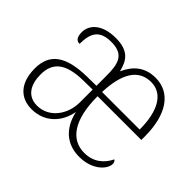

<svg xmlns="http://www.w3.org/2000/svg" viewBox="-117 -749 965 965"><g transform="rotate(45 366.0 -266.5)"><path d="M183 10C275 10 336 -53 351 -138C373 -41 434 10 522 10C617 10 667 -48 667 -84C667 -95 663 -102 656 -106C633 -58 591 -22 526 -22C433 -22 372 -100 372 -271H683V-295C683 -454 618 -543 513 -543C436 -543 391 -501 363 -439C348 -502 320 -543 230 -543C131 -543 88 -493 88 -443C88 -409 99 -393 122 -393C122 -467 143 -513 228 -513C322 -513 331 -455 331 -371V-304L262 -303C117 -300 50 -252 50 -147C50 -40 106 10 183 10ZM640 -302H373C378 -436 422 -512 512 -512C597 -512 640 -430 640 -302ZM190 -22C122 -22 92 -75 92 -145C92 -226 135 -274 265 -276L331 -277V-186C331 -100 275 -22 190 -22Z"/></g></svg>

Font: Noto Serif Devanagari SemiCondensed ExtraLight
Style: Regular
Weight: 200
Width: 4
Designer: Universal Thirst, Indian Type Foundry and the Monotype Design Team
Foundry: Monotype Imaging Inc.
Version: Version 2.004